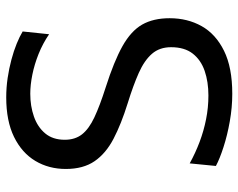

<svg xmlns="http://www.w3.org/2000/svg" viewBox="-96 -670 777 626"><g transform="rotate(-90 293.0 -357.5)"><path d="M299.6 10.8Q254.9 10.8 209.7 2.7Q164.5 -5.3 126.2 -17.7Q87.9 -30 64.4 -42.6L72.8 -128Q106.7 -109.3 142.8 -95.7Q178.9 -82.1 216.8 -74.6Q254.6 -67 294.2 -67Q338.7 -67 374.3 -79.2Q410 -91.5 430.8 -118.2Q451.6 -144.9 451.6 -188.6Q451.6 -226.3 430.1 -251Q408.6 -275.8 367.8 -294Q326.9 -312.2 269.1 -330.1Q201 -351.3 153.1 -376.3Q105.1 -401.4 79.9 -438.2Q54.6 -475.1 54.6 -531.9Q54.6 -587.5 80.9 -631.4Q107.2 -675.3 159.2 -700.8Q211.2 -726.2 288 -726.2Q319.9 -726.2 351.1 -721.6Q382.3 -717 410.9 -709.3Q439.6 -701.7 463 -692.1Q486.4 -682.6 502.9 -672.6L493.9 -586.4Q463.5 -607.1 429.6 -620.7Q395.6 -634.3 362.2 -641Q328.7 -647.8 299.9 -647.8Q259.7 -647.8 225.6 -635.9Q191.4 -624 170.6 -599.2Q149.8 -574.3 149.8 -535.4Q149.8 -501.7 167.5 -479.1Q185.2 -456.5 222.9 -438.8Q260.5 -421.1 320.1 -402.1Q405.8 -374.8 455.2 -347.1Q504.6 -319.3 525.4 -282.9Q546.1 -246.4 546.1 -193.4Q546.1 -135.2 520.3 -89.1Q494.4 -43 439.9 -16.1Q385.4 10.8 299.6 10.8Z"/></g></svg>

Font: Commissioner Thin
Style: Regular
Weight: 100
Designer: Kostas Bartsokas
Foundry: Kostas Bartsokas
Version: Version 1.001;gftools[0.9.23]